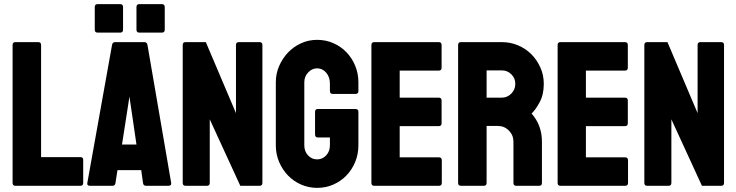

<svg xmlns="http://www.w3.org/2000/svg" viewBox="-20 -900 3564 930"><path d="M55 0Q41 0 41 -14V-682Q41 -696 55 -696H165Q179 -696 179 -682V-139H369Q383 -139 383 -126V-14Q383 0 369 0Z M571 -200H641L607 -432ZM416 0Q400 0 403 -14L523 -684Q526 -696 538 -696H679Q691 -696 694 -684L809 -15Q812 0 794 0H688Q675 0 673 -12L664 -76H549L539 -12Q537 0 524 0ZM453 -742Q439 -742 439 -756V-866Q439 -880 453 -880H562Q576 -880 576 -866V-756Q576 -742 562 -742ZM655 -742Q641 -742 641 -756V-866Q641 -880 655 -880H764Q778 -880 778 -866V-756Q778 -742 764 -742Z M879 0Q865 0 865 -14V-682Q865 -696 879 -696H977L1123 -352V-682Q1123 -696 1137 -696H1237Q1251 -696 1251 -682V-14Q1251 0 1237 0H1144L996 -322V-14Q996 0 982 0Z M1516 10Q1475 10 1438.5 -6Q1402 -22 1375 -50Q1348 -78 1332 -115.5Q1316 -153 1316 -196V-502Q1316 -543 1332 -580Q1348 -617 1375 -645.5Q1402 -674 1438.5 -690.5Q1475 -707 1516 -707Q1558 -707 1594.5 -691Q1631 -675 1658 -647Q1685 -619 1700.5 -581.5Q1716 -544 1716 -502V-459Q1716 -445 1702 -445H1592Q1578 -445 1578 -459V-495Q1578 -527 1560 -548Q1542 -569 1516 -569Q1491 -569 1472.5 -549Q1454 -529 1454 -502V-196Q1454 -167 1472 -147.5Q1490 -128 1516 -128Q1542 -128 1560 -147.5Q1578 -167 1578 -196V-234H1520Q1506 -234 1506 -249V-358Q1506 -372 1519 -372H1702Q1716 -372 1716 -358V-196Q1716 -153 1700.5 -115.5Q1685 -78 1658 -50Q1631 -22 1594.5 -6Q1558 10 1516 10Z M1793 0Q1779 0 1779 -14V-682Q1779 -696 1793 -696H2105Q2119 -696 2119 -682V-572Q2119 -558 2105 -558H1916V-427H2105Q2119 -427 2119 -413V-303Q2119 -289 2105 -289H1916V-138H2106Q2120 -138 2120 -123V-14Q2120 0 2106 0Z M2337 -427H2411Q2437 -427 2456.5 -446.5Q2476 -466 2476 -494Q2476 -521 2457 -540Q2438 -559 2411 -559H2337ZM2213 0Q2199 0 2199 -14V-682Q2199 -696 2213 -696H2411Q2452 -696 2489 -680.5Q2526 -665 2553.5 -637.5Q2581 -610 2597.5 -573Q2614 -536 2614 -494Q2614 -442 2594 -405Q2574 -368 2555 -350Q2605 -293 2605 -214V-14Q2605 0 2592 0H2481Q2467 0 2467 -14V-214Q2467 -245 2445 -267.5Q2423 -290 2391 -290H2337V-14Q2337 0 2323 0Z M2695 0Q2681 0 2681 -14V-682Q2681 -696 2695 -696H3007Q3021 -696 3021 -682V-572Q3021 -558 3007 -558H2818V-427H3007Q3021 -427 3021 -413V-303Q3021 -289 3007 -289H2818V-138H3008Q3022 -138 3022 -123V-14Q3022 0 3008 0Z M3115 0Q3101 0 3101 -14V-682Q3101 -696 3115 -696H3213L3359 -352V-682Q3359 -696 3373 -696H3473Q3487 -696 3487 -682V-14Q3487 0 3473 0H3380L3232 -322V-14Q3232 0 3218 0Z"/></svg>

Font: AL Dynamic
Style: Bold
Weight: 700
Version: Version 1.000; ttfautohint (v1.8.2) -l 8 -r 50 -G 200 -x 14 